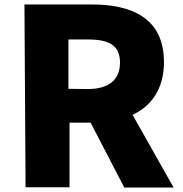

<svg xmlns="http://www.w3.org/2000/svg" viewBox="-20 -785 818 856"><path d="M94 50H290V-238H384L534 51H754L571 -273C655 -312 711 -389 711 -508C711 -706 565 -765 390 -765H89ZM285 -389V-609H373C466 -609 515 -583 515 -506C515 -429 465 -388 371 -388Z"/></svg>

Font: GenEiGothic-pro-Heavy
Style: Bold
Weight: 900
Designer: Ryoko NISHIZUKA (kana & ideographs); Paul D. Hunt (Latin, Greek & Cyrillic); Wenlong ZHANG (bopomofo); Sandoll Communica
Foundry: Adobe Systems Incorporated; o_tamon
Version: Version 1.000.140830